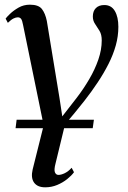

<svg xmlns="http://www.w3.org/2000/svg" viewBox="-20 -548 548 820"><path d="M307 -129.5Q337 -168.5 361.2 -210Q385.5 -251.5 400 -293.5Q414.5 -335.5 414.5 -375.5Q414.5 -400.5 405 -416.2Q395.5 -432 386 -445.8Q376.5 -459.5 376.5 -477.5Q376.5 -500.5 389.5 -513.5Q402.5 -526.5 425.5 -526.5Q455.5 -526.5 470.5 -501Q485.5 -475.5 485.5 -433.5Q485.5 -393.5 474.5 -354Q463.5 -314.5 443.5 -275Q423.5 -235.5 397.2 -196Q371 -156.5 340.5 -117.5Q322 -94 299.2 -66.2Q276.5 -38.5 258 -18L217 151Q210 178 214.8 188.5Q219.5 199 229.5 199Q241 199 256.2 191.8Q271.5 184.5 286 168.5L296 187.5Q285.5 202 266.8 217Q248 232 224 242Q200 252 173 252Q140 252 125.5 231.8Q111 211.5 119.5 175.5L166.5 -12.5L78.5 -441.5Q75 -461 70 -467.5Q65 -474 56 -474Q48 -474 38 -469.2Q28 -464.5 13.5 -450.5L4 -468.5Q8 -474.5 22.8 -488.8Q37.5 -503 59.2 -515.5Q81 -528 107.5 -528Q145 -528 159.2 -509.2Q173.5 -490.5 180 -458.5L234 -130L246 -51ZM46.5 -0.5 51 -36.5H381L376 -0.5Z"/></svg>

Font: Merriweather 120pt
Style: Italic
Weight: 400
Italic angle: -7.8°
Version: Version 2.101